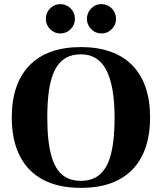

<svg xmlns="http://www.w3.org/2000/svg" viewBox="-20 -900 784 930"><path d="M372 10Q263 10 188.5 -29.5Q114 -69 75.5 -145.5Q37 -222 37 -331Q37 -413 58.5 -476Q80 -539 122.5 -583Q165 -627 227.5 -649.5Q290 -672 372 -672Q453 -672 516 -649.5Q579 -627 621.5 -583Q664 -539 685.5 -476Q707 -413 707 -331Q707 -222 668.5 -145.5Q630 -69 555.5 -29.5Q481 10 372 10ZM372 -24Q408 -24 435 -36.5Q462 -49 481.5 -74Q501 -99 512.5 -136Q524 -173 529.5 -221.5Q535 -270 535 -331Q535 -407 525 -464Q515 -521 495.5 -559.5Q476 -598 445 -617.5Q414 -637 372 -637Q327 -637 295.5 -617.5Q264 -598 245 -559.5Q226 -521 217.5 -464Q209 -407 209 -331Q209 -270 214.5 -221.5Q220 -173 231.5 -136Q243 -99 262 -74Q281 -49 308.5 -36.5Q336 -24 372 -24ZM472 -738Q442 -738 421.5 -759Q401 -780 401 -809Q401 -838 421.5 -859Q442 -880 472 -880Q501 -880 521.5 -859Q542 -838 542 -809Q542 -780 521.5 -759Q501 -738 472 -738ZM272 -738Q243 -738 222.5 -759Q202 -780 202 -809Q202 -838 222.5 -859Q243 -880 272 -880Q302 -880 322.5 -859Q343 -838 343 -809Q343 -780 322.5 -759Q302 -738 272 -738Z"/></svg>

Font: Frank Ruhl Libre ExtraBold
Style: Regular
Weight: 800
Designer: Yanek Iontef
Foundry: Fontef
Version: Version 6.003;gftools[0.9.30]